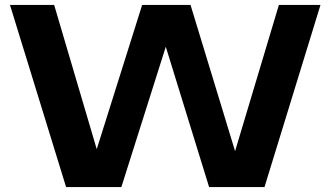

<svg xmlns="http://www.w3.org/2000/svg" viewBox="-20 -760 1343 780"><path d="M248.5 0 20.5 -740H200L373 -154L557.5 -740H754L935 -146L1113 -740H1282L1054.5 0H829.5L653.5 -570L473 0Z"/></svg>

Font: Encode Sans Exp
Style: Bold
Weight: 700
Width: 7
Designer: Multiple Designers
Foundry: Impallari Type
Version: Version 3.002; ttfautohint (v1.8.3) -l 8 -r 50 -G 200 -x 14 